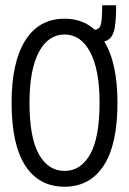

<svg xmlns="http://www.w3.org/2000/svg" viewBox="-20 -698 490 729"><path d="M225 11Q128 11 76 -69Q24 -149 24 -308Q24 -462 76 -544.5Q128 -627 225 -627Q321 -627 373.5 -544.5Q426 -462 426 -308Q426 -149 373.5 -69Q321 11 225 11ZM225 -49Q287 -49 322.5 -112.5Q358 -176 358 -308Q358 -433 322.5 -500Q287 -567 225 -567Q163 -567 127.5 -500Q92 -433 92 -308Q92 -176 127.5 -112.5Q163 -49 225 -49ZM341 -536 332 -584Q356 -584 362 -602Q368 -620 368 -678H421Q421 -626 416 -594.5Q411 -563 394 -549.5Q377 -536 341 -536Z"/></svg>

Font: Inconsolata SemiCondensed
Style: Regular
Weight: 400
Width: 4
Monospace: yes
Designer: Raph Levien, Cyreal, Brenton Simpson
Foundry: Raph Levien, Cyreal, Google
Version: Version 3.001; ttfautohint (v1.8.2.53-6de2)